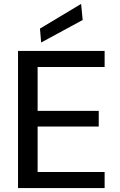

<svg xmlns="http://www.w3.org/2000/svg" viewBox="-20 -960 610 980"><path d="M72 0V-700H514V-618H172V-394H484V-314H172V-82H514V0ZM190 -743 184 -814 394 -940 402 -858Z"/></svg>

Font: DMSans_18ptMedium
Style: Regular
Weight: 500
Designer: Colophon Foundry, Jonny Pinhorn
Foundry: Colophon Foundry
Version: Version 4.004;gftools[0.9.30]